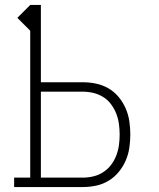

<svg xmlns="http://www.w3.org/2000/svg" viewBox="-20 -755 640 775"><path d="M37 0V-38H102V-631L50 -683L102 -735H145V-423H314Q341 -423 367.5 -417.5Q394 -412 417.5 -398.5Q441 -385 458.5 -364Q476 -343 487 -318Q498 -293 502 -266Q506 -239 506 -212Q506 -185 502 -158Q498 -131 487 -106Q476 -81 458.5 -60Q441 -39 417.5 -25Q394 -11 367.5 -5.5Q341 0 314 0ZM145 -38H314Q335 -38 356.5 -43Q378 -48 396.5 -60Q415 -72 428 -89Q441 -106 449 -126.5Q457 -147 460 -168.5Q463 -190 463 -212Q463 -233 460 -255Q457 -277 449 -297Q441 -317 428 -334.5Q415 -352 396.5 -363.5Q378 -375 356.5 -380Q335 -385 314 -385H145Z"/></svg>

Font: Iosevka Etoile Extralight
Style: Regular
Weight: 200
Designer: Belleve Invis
Foundry: Belleve Invis
Version: Version 22.1.2; ttfautohint (v1.8.4)